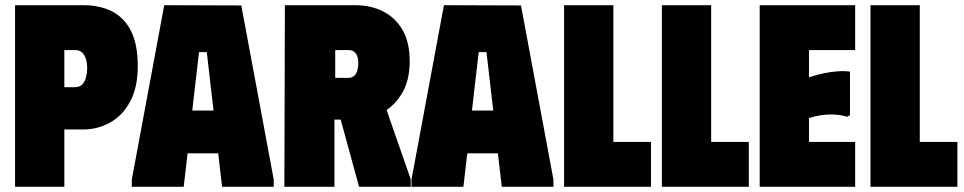

<svg xmlns="http://www.w3.org/2000/svg" viewBox="-20 -720 3714 740"><path d="M38 0V-700H301Q365 -700 412 -676Q459 -652 485 -600.5Q511 -549 511 -465Q511 -383 481.5 -328.5Q452 -274 404 -247.5Q356 -221 301 -221H228V0ZM228 -384H269Q287 -384 297 -394.5Q307 -405 311.5 -422Q316 -439 316 -457Q316 -476 311.5 -491.5Q307 -507 297 -517Q287 -527 269 -527H228Z M488 0V-28L613 -700L910 -699L1035 -28V0H836L821 -129H703L688 0ZM721 -294H803L777 -519H747Z M1078 -700H1349Q1409 -700 1456.5 -676Q1504 -652 1531.5 -604.5Q1559 -557 1559 -484Q1559 -408 1528 -358Q1504 -319 1470 -296L1563 -29V0H1364L1293 -259H1269V0H1076ZM1272 -420H1322Q1337 -420 1345.5 -428Q1354 -436 1357.5 -449.5Q1361 -463 1361 -478Q1361 -491 1357.5 -502Q1354 -513 1345.5 -520Q1337 -527 1322 -527H1272Z M1566 0V-28L1691 -700L1988 -699L2113 -28V0H1914L1899 -129H1781L1766 0ZM1799 -294H1881L1855 -519H1825Z M2154 -700H2344V-173H2489V0H2154Z M2531 -700H2721V-173H2866V0H2531Z M3276 -700V-527H3098V-422Q3125 -431 3152.5 -437Q3180 -443 3206.5 -445Q3233 -447 3256 -444V-276L3245 -270Q3226 -276 3202.5 -278Q3179 -280 3153 -277Q3127 -274 3098 -265V-173H3276V0H2908V-700Z M3335 -700H3525V-173H3670V0H3335Z"/></svg>

Font: Phudu Light Black
Style: Regular
Weight: 900
Version: Version 1.005;gftools[0.9.23]